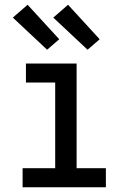

<svg xmlns="http://www.w3.org/2000/svg" viewBox="-20 -787 540 807"><path d="M75 0V-80H212V-440H89V-520H302V-80H425V0ZM348 -578 204 -713 266 -767 399 -622ZM178 -578 34 -713 96 -767 229 -622Z"/></svg>

Font: Iosevka Fixed Medium
Style: Regular
Weight: 500
Monospace: yes
Designer: Belleve Invis
Foundry: Belleve Invis
Version: Version 32.3.0